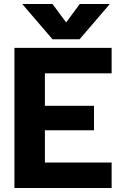

<svg xmlns="http://www.w3.org/2000/svg" viewBox="-20 -938 609 958"><path d="M91 -918H242L310 -826L378 -918H528L377 -742H242ZM52 -699H537V-572H204V-410H449V-288H204V-127H537V0H52Z"/></svg>

Font: Prompt SemiBold
Style: Regular
Weight: 600
Designer: Katatrad Team
Foundry: CadsonDemak
Version: Version 1.000